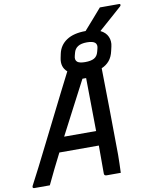

<svg xmlns="http://www.w3.org/2000/svg" viewBox="-124 -1105 942 1183"><g transform="rotate(-10 347.5 -513.0)"><path d="M90 0H-6Q-21 0 -15 -15Q8 -58 40 -121Q72 -184 109 -258Q146 -332 184 -407.5Q222 -483 256.5 -552Q291 -621 318 -673Q280 -706 292 -762L297 -786Q308 -839 352.5 -868.5Q397 -898 472 -898Q500 -930 527 -960.5Q554 -991 584 -1026H705Q711 -1026 712 -1021Q713 -1016 708 -1011Q679 -985 658.5 -967Q638 -949 616.5 -930Q595 -911 562 -882Q595 -866 607.5 -837.5Q620 -809 612 -776L606 -750Q598 -713 578.5 -690Q559 -667 530 -655Q532 -534 534 -397Q536 -260 537 -112Q537 -85 536 -57Q535 -29 534 0H446Q436 0 432.5 -5Q429 -10 430 -27Q430 -69 430 -109.5Q430 -150 430 -189H183Q159 -142 135.5 -94.5Q112 -47 90 0ZM468 -828Q431 -828 411 -815Q391 -802 385 -778L380 -759Q373 -734 388 -721Q402 -710 437 -710Q473 -710 493 -721Q513 -732 520 -759L525 -778Q532 -802 519 -815Q505 -828 468 -828ZM402 -612Q363 -537 319 -453Q275 -369 229 -280H429Q428 -365 427 -447Q426 -529 425 -612Z"/></g></svg>

Font: Recursive Sn Lnr St Med
Style: Italic
Weight: 500
Italic angle: -15°
Version: Version 1.079;hotconv 1.0.112;makeotfexe 2.5.65598; ttfautoh